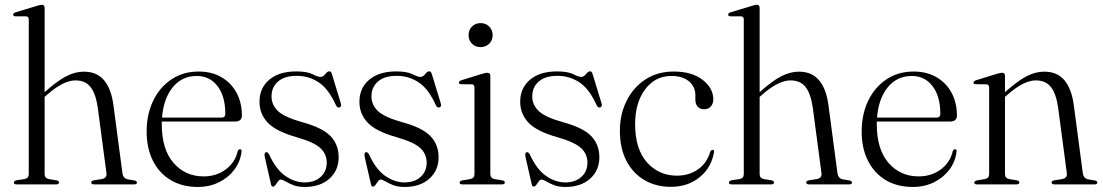

<svg xmlns="http://www.w3.org/2000/svg" viewBox="-20 -750 4488 781"><path d="M161.5 -718V-375L162.5 -376Q213.5 -421.5 249.8 -440Q286 -458.5 321 -458.5Q374.5 -458.5 403.8 -423Q433 -387.5 441.5 -321.5L478 -46Q481 -24 500 -20.5L526.5 -16Q537 -14 537 -7.5Q537 0 526 0H362.5Q351 0 351 -8Q351 -14 361.5 -16.5L393.5 -21.5Q416 -25.5 413 -46L377.5 -313Q369.5 -369 348.2 -396Q327 -423 287 -423Q238 -423 172 -365L161.5 -356V-42Q161.5 -25 179 -21.5L209.5 -16.5Q220 -14.5 220 -8Q220 0 208.5 0H47Q36.5 0 36.5 -7.5Q36.5 -14 48.5 -17L79.5 -21.5Q97 -25 97 -41.5V-670.5Q97 -683 86 -683.5H42.5Q33.5 -684.5 33.5 -690.5Q33.5 -696.5 43.5 -700L128 -725.5Q142.5 -730.5 149.5 -730.5Q161.5 -730.5 161.5 -718Z M964 -279.5Q964 -255.5 934.5 -255.5H638Q638 -250 638 -245Q638 -142.5 685.8 -87.5Q733.5 -32.5 808.5 -32.5Q860 -32.5 898.2 -60.8Q936.5 -89 947 -135Q950.5 -143 956 -143Q963.5 -143 962.5 -133Q957.5 -92 933.2 -59.8Q909 -27.5 870.5 -8.5Q832 10.5 784 10.5Q721.5 10.5 674.8 -17.2Q628 -45 602.2 -95.8Q576.5 -146.5 576.5 -215.5Q576.5 -284.5 602.8 -339.5Q629 -394.5 676.8 -426.8Q724.5 -459 788.5 -459Q841 -459 880.5 -436.2Q920 -413.5 942 -373Q964 -332.5 964 -279.5ZM780.5 -441Q720 -441 682.5 -394.8Q645 -348.5 639 -271.5H880Q896.5 -271.5 896.5 -286.5Q896.5 -358.5 864.8 -399.8Q833 -441 780.5 -441Z M1218.5 -8Q1259.5 -8 1284.2 -30.2Q1309 -52.5 1309 -88.5Q1309 -123.5 1283.2 -147.5Q1257.5 -171.5 1188 -191.5Q1102.5 -215.5 1069 -251.2Q1035.5 -287 1035.5 -336Q1035.5 -392 1075.5 -425.8Q1115.5 -459.5 1185 -459.5Q1229 -459.5 1251.2 -448.2Q1273.5 -437 1283.5 -437Q1294 -437 1303 -448.5Q1312 -460 1319.5 -460Q1326 -460 1329.5 -450.5L1366 -331Q1370.5 -317 1362 -313.5Q1353.5 -310 1347.5 -320Q1316.5 -389 1276.2 -415.2Q1236 -441.5 1187 -441.5Q1137.5 -441.5 1111 -418.5Q1084.5 -395.5 1084.5 -357.5Q1084.5 -324 1110.2 -298.8Q1136 -273.5 1211 -252.5Q1290.5 -231 1324 -196.8Q1357.5 -162.5 1357.5 -110Q1357.5 -57 1320 -23.2Q1282.5 10.5 1219.5 10.5Q1191.5 10.5 1172.8 3Q1154 -4.5 1141.8 -12Q1129.5 -19.5 1122 -19.5Q1116 -19.5 1111 -12.2Q1106 -5 1101 2Q1096 9 1091 9Q1084 9 1082.5 0L1057.5 -109.5Q1053.5 -128 1061 -130.5Q1068.5 -133.5 1075 -121Q1103.5 -59.5 1141.5 -33.8Q1179.5 -8 1218.5 -8Z M1625 -8Q1666 -8 1690.8 -30.2Q1715.5 -52.5 1715.5 -88.5Q1715.5 -123.5 1689.8 -147.5Q1664 -171.5 1594.5 -191.5Q1509 -215.5 1475.5 -251.2Q1442 -287 1442 -336Q1442 -392 1482 -425.8Q1522 -459.5 1591.5 -459.5Q1635.5 -459.5 1657.8 -448.2Q1680 -437 1690 -437Q1700.5 -437 1709.5 -448.5Q1718.5 -460 1726 -460Q1732.5 -460 1736 -450.5L1772.5 -331Q1777 -317 1768.5 -313.5Q1760 -310 1754 -320Q1723 -389 1682.8 -415.2Q1642.5 -441.5 1593.5 -441.5Q1544 -441.5 1517.5 -418.5Q1491 -395.5 1491 -357.5Q1491 -324 1516.8 -298.8Q1542.5 -273.5 1617.5 -252.5Q1697 -231 1730.5 -196.8Q1764 -162.5 1764 -110Q1764 -57 1726.5 -23.2Q1689 10.5 1626 10.5Q1598 10.5 1579.2 3Q1560.5 -4.5 1548.2 -12Q1536 -19.5 1528.5 -19.5Q1522.5 -19.5 1517.5 -12.2Q1512.5 -5 1507.5 2Q1502.5 9 1497.5 9Q1490.5 9 1489 0L1464 -109.5Q1460 -128 1467.5 -130.5Q1475 -133.5 1481.5 -121Q1510 -59.5 1548 -33.8Q1586 -8 1625 -8Z M1934.5 -558.5Q1913.5 -558.5 1899.8 -572.2Q1886 -586 1886 -607Q1886 -628 1899.8 -642Q1913.5 -656 1934.5 -656Q1956.5 -656 1970.2 -641.8Q1984 -627.5 1984 -607Q1984 -586 1970 -572.2Q1956 -558.5 1934.5 -558.5ZM1974.5 -441.5V-42Q1974.5 -25 1992 -21.5L2022.5 -16.5Q2033.5 -14.5 2033.5 -7.5Q2033.5 0 2022 0H1860Q1849.5 0 1849.5 -7.5Q1849.5 -13.5 1859.5 -16L1892.5 -21.5Q1910 -25 1910 -41.5V-394Q1910 -406.5 1899 -407L1855.5 -407.5Q1846.5 -408 1846.5 -414Q1846.5 -419.5 1856.5 -423.5L1940.5 -449.5Q1955 -454 1962 -454Q1974.5 -454 1974.5 -441.5Z M2279 -8Q2320 -8 2344.8 -30.2Q2369.5 -52.5 2369.5 -88.5Q2369.5 -123.5 2343.8 -147.5Q2318 -171.5 2248.5 -191.5Q2163 -215.5 2129.5 -251.2Q2096 -287 2096 -336Q2096 -392 2136 -425.8Q2176 -459.5 2245.5 -459.5Q2289.5 -459.5 2311.8 -448.2Q2334 -437 2344 -437Q2354.5 -437 2363.5 -448.5Q2372.5 -460 2380 -460Q2386.5 -460 2390 -450.5L2426.5 -331Q2431 -317 2422.5 -313.5Q2414 -310 2408 -320Q2377 -389 2336.8 -415.2Q2296.5 -441.5 2247.5 -441.5Q2198 -441.5 2171.5 -418.5Q2145 -395.5 2145 -357.5Q2145 -324 2170.8 -298.8Q2196.5 -273.5 2271.5 -252.5Q2351 -231 2384.5 -196.8Q2418 -162.5 2418 -110Q2418 -57 2380.5 -23.2Q2343 10.5 2280 10.5Q2252 10.5 2233.2 3Q2214.5 -4.5 2202.2 -12Q2190 -19.5 2182.5 -19.5Q2176.5 -19.5 2171.5 -12.2Q2166.5 -5 2161.5 2Q2156.5 9 2151.5 9Q2144.5 9 2143 0L2118 -109.5Q2114 -128 2121.5 -130.5Q2129 -133.5 2135.5 -121Q2164 -59.5 2202 -33.8Q2240 -8 2279 -8Z M2881.5 -345.5Q2881.5 -328 2871.2 -316.8Q2861 -305.5 2845 -305.5Q2828 -305.5 2818.2 -316Q2808.5 -326.5 2808.5 -344.5V-363Q2808.5 -397.5 2782.5 -419.2Q2756.5 -441 2711 -441Q2645 -441 2604.2 -386.5Q2563.5 -332 2563.5 -245Q2563.5 -143.5 2611.8 -89.5Q2660 -35.5 2733 -35.5Q2783 -35.5 2819.5 -61.2Q2856 -87 2869 -132.5Q2873 -140.5 2878.5 -140.5Q2885.5 -140.5 2884.5 -131Q2873.5 -67.5 2825.5 -28.8Q2777.5 10 2709 10Q2648 10 2601.2 -17.5Q2554.5 -45 2528 -96Q2501.5 -147 2501.5 -218Q2501.5 -285 2528.8 -339.8Q2556 -394.5 2605.2 -426.8Q2654.5 -459 2720.5 -459Q2795 -459 2838.2 -425.2Q2881.5 -391.5 2881.5 -345.5Z M3070 -718V-375L3071 -376Q3122 -421.5 3158.2 -440Q3194.5 -458.5 3229.5 -458.5Q3283 -458.5 3312.2 -423Q3341.5 -387.5 3350 -321.5L3386.5 -46Q3389.5 -24 3408.5 -20.5L3435 -16Q3445.5 -14 3445.5 -7.5Q3445.5 0 3434.5 0H3271Q3259.5 0 3259.5 -8Q3259.5 -14 3270 -16.5L3302 -21.5Q3324.5 -25.5 3321.5 -46L3286 -313Q3278 -369 3256.8 -396Q3235.5 -423 3195.5 -423Q3146.5 -423 3080.5 -365L3070 -356V-42Q3070 -25 3087.5 -21.5L3118 -16.5Q3128.5 -14.5 3128.5 -8Q3128.5 0 3117 0H2955.5Q2945 0 2945 -7.5Q2945 -14 2957 -17L2988 -21.5Q3005.5 -25 3005.5 -41.5V-670.5Q3005.5 -683 2994.5 -683.5H2951Q2942 -684.5 2942 -690.5Q2942 -696.5 2952 -700L3036.5 -725.5Q3051 -730.5 3058 -730.5Q3070 -730.5 3070 -718Z M3872.5 -279.5Q3872.5 -255.5 3843 -255.5H3546.5Q3546.5 -250 3546.5 -245Q3546.5 -142.5 3594.2 -87.5Q3642 -32.5 3717 -32.5Q3768.5 -32.5 3806.8 -60.8Q3845 -89 3855.5 -135Q3859 -143 3864.5 -143Q3872 -143 3871 -133Q3866 -92 3841.8 -59.8Q3817.5 -27.5 3779 -8.5Q3740.5 10.5 3692.5 10.5Q3630 10.5 3583.2 -17.2Q3536.5 -45 3510.8 -95.8Q3485 -146.5 3485 -215.5Q3485 -284.5 3511.2 -339.5Q3537.5 -394.5 3585.2 -426.8Q3633 -459 3697 -459Q3749.5 -459 3789 -436.2Q3828.5 -413.5 3850.5 -373Q3872.5 -332.5 3872.5 -279.5ZM3689 -441Q3628.5 -441 3591 -394.8Q3553.5 -348.5 3547.5 -271.5H3788.5Q3805 -271.5 3805 -286.5Q3805 -358.5 3773.2 -399.8Q3741.5 -441 3689 -441Z M4068 -441.5V-375L4069 -376Q4120 -421.5 4156 -440Q4192 -458.5 4227.5 -458.5Q4281 -458.5 4310.2 -423Q4339.5 -387.5 4348 -321.5L4384.5 -46Q4387.5 -24 4406.5 -20.5L4433 -16Q4443.5 -14 4443.5 -7.5Q4443.5 0 4432.5 0H4269Q4257.5 0 4257.5 -8Q4257.5 -14 4268 -16.5L4300 -21.5Q4322.5 -25.5 4319.5 -46L4284 -313Q4276 -369 4254.8 -396Q4233.5 -423 4193.5 -423Q4144.5 -423 4078.5 -365L4068 -356V-42Q4068 -25 4085.5 -21.5L4116 -16.5Q4126.5 -14.5 4126.5 -8Q4126.5 0 4115 0H3953.5Q3943 0 3943 -7.5Q3943 -13.5 3953.5 -16L3986 -21.5Q4003.5 -25 4003.5 -41.5V-394Q4003.5 -406.5 3992.5 -407L3949 -407.5Q3940 -408 3940 -414Q3940 -419.5 3950 -423.5L4034.5 -449.5Q4049 -454 4056 -454Q4068 -454 4068 -441.5Z"/></svg>

Font: Fraunces 72pt S000 Light
Style: Regular
Weight: 300
Version: Version 1.000; ttfautohint (v1.8.3)